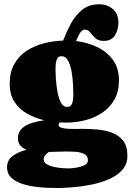

<svg xmlns="http://www.w3.org/2000/svg" viewBox="-20 -707 630 919"><path d="M589.8 39.1Q589.8 79.6 564.5 107.2Q539.1 134.8 498.8 151.9Q458.5 168.9 412.4 177.7Q366.2 186.5 323.5 189.7Q280.8 192.9 252 192.9Q232.4 192.9 202.4 191.7Q172.4 190.4 139.6 185.5Q106.9 180.7 78.4 170.2Q49.8 159.7 31.7 141.1Q13.7 122.6 13.7 94.2Q13.7 59.1 41 39.3Q68.4 19.5 106.9 9.8Q89.4 2.9 77.6 -10Q65.9 -22.9 65.9 -44.9Q65.9 -74.2 84.7 -91.8Q103.5 -109.4 132.6 -118.4Q161.6 -127.4 191.9 -131.3Q148.4 -141.6 110.6 -162.6Q72.8 -183.6 49.6 -218.8Q26.4 -253.9 26.4 -305.7Q26.4 -361.3 48.1 -400.1Q69.8 -439 106.4 -463.1Q143.1 -487.3 188.7 -499.3Q234.4 -511.2 282.2 -512.7Q297.4 -552.7 318.6 -592.8Q339.8 -632.8 372.8 -659.7Q405.8 -686.5 454.6 -686.5Q494.6 -686.5 520.8 -663.1Q546.9 -639.6 546.9 -598.6Q546.9 -565.4 530.5 -538.3Q514.2 -511.2 476.6 -511.2Q450.2 -511.2 436 -524.7Q421.9 -538.1 411.6 -551.8Q401.4 -565.4 387.2 -565.4Q372.1 -565.4 361.3 -546.6Q350.6 -527.8 344.2 -510.7Q396.5 -504.4 443.4 -482.7Q490.2 -460.9 519.8 -421.4Q549.3 -381.8 549.3 -321.8Q549.3 -268.6 527.6 -230.2Q505.9 -191.9 469.5 -167.5Q433.1 -143.1 387.9 -131.6Q342.8 -120.1 295.9 -120.1Q280.8 -120.1 266.1 -121.1Q260.3 -115.2 260.3 -109.4Q260.3 -99.6 274.7 -95.5Q289.1 -91.3 309.1 -90.3Q329.1 -89.4 346.9 -89.8Q364.7 -90.3 371.6 -90.3Q406.7 -90.3 444.8 -87.2Q482.9 -84 515.9 -71.8Q548.8 -59.6 569.3 -33.4Q589.8 -7.3 589.8 39.1ZM273.9 -438Q259.8 -438 253.9 -426.3Q248 -414.6 246.8 -399.4Q245.6 -384.3 245.6 -374.5Q245.6 -361.3 247.3 -332.3Q249 -303.2 254.4 -271.5Q259.8 -239.7 270.8 -217.5Q281.7 -195.3 300.8 -195.3Q315.9 -195.3 322.3 -206.3Q328.6 -217.3 329.8 -231.9Q331.1 -246.6 331.1 -257.3Q331.1 -271.5 329.6 -301Q328.1 -330.6 323 -362.1Q317.9 -393.6 306.2 -415.8Q294.4 -438 273.9 -438ZM189 55.2Q189 70.3 203.9 79.1Q218.8 87.9 240 92.3Q261.2 96.7 280.8 97.9Q300.3 99.1 309.6 99.1Q320.3 99.1 342 95.9Q363.8 92.8 382.3 84.5Q400.9 76.2 400.9 60.5Q400.9 38.6 382.6 29.8Q364.3 21 341.3 19.5Q318.4 18.1 303.2 18.1Q280.8 18.1 258.3 19Q235.8 20 213.4 20.5Q203.1 27.8 196 36.6Q189 45.4 189 55.2Z"/></svg>

Font: Caprasimo
Style: Regular
Weight: 400
Designer: The DocRepair Project, Phaedra Charles, Flavia Zimbardi
Foundry: Google
Version: Version 1.001